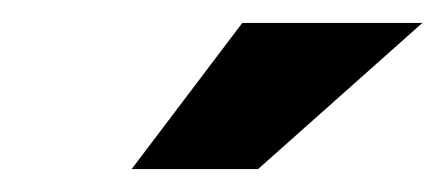

<svg xmlns="http://www.w3.org/2000/svg" viewBox="-20 -718 385 166"><path d="M189.5 -698.2H345.2L203.1 -571.8H93.8Z"/></svg>

Font: Sansation
Style: Bold Italic
Weight: 700
Designer: Bernd Montag
Version: Version 1.301